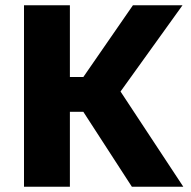

<svg xmlns="http://www.w3.org/2000/svg" viewBox="-20 -708 724 728"><path d="M71 0V-688H245V-416H296L484 -688H672L437 -361L675 0H480L296 -284H245V0Z"/></svg>

Font: Saira
Style: Bold
Weight: 700
Designer: Hector Gatti with collaboration of the Omnibus-Type team
Foundry: Omnibus-Type
Version: Version 1.100; ttfautohint (v1.8.3)